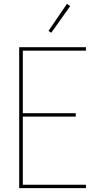

<svg xmlns="http://www.w3.org/2000/svg" viewBox="-20 -981 540 1001"><path d="M80 0V-735H428V-717H99V-391H375V-373H99V-18H428V0ZM247 -810 233 -820 329 -961 346 -949Z"/></svg>

Font: Iosevka Thin
Style: Regular
Weight: 100
Monospace: yes
Designer: Belleve Invis
Foundry: Belleve Invis
Version: Version 32.5.0; ttfautohint (v1.8.4)